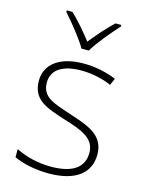

<svg xmlns="http://www.w3.org/2000/svg" viewBox="-117 -835 696 916"><g transform="rotate(15 231.0 -377.0)"><path d="M212 -606H248C272 -648 329 -716 366 -756V-764H337C300 -729 260 -683 230 -645C201 -683 162 -729 125 -764H97V-756C133 -716 188 -648 212 -606ZM416 -137C416 -235 332 -260 241 -290C156 -319 94 -333 94 -407C94 -472 149 -505 240 -505C292 -505 350 -492 388 -474L403 -508C359 -526 304 -540 241 -540C127 -540 55 -490 55 -406C55 -310 127 -289 223 -258C314 -230 377 -206 377 -135C377 -67 329 -24 215 -24C153 -24 92 -39 42 -64V-24C80 -6 141 10 214 10C346 10 416 -45 416 -137Z"/></g></svg>

Font: Noto Sans Lao ExtraLight
Style: Regular
Weight: 200
Designer: Monotype Design Team
Foundry: Monotype Imaging Inc.
Version: Version 2.003